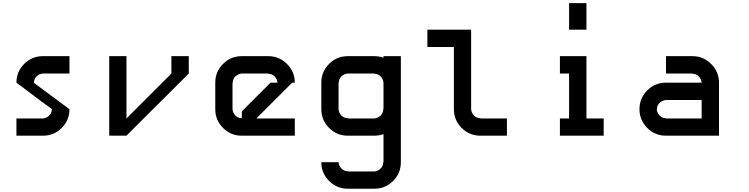

<svg xmlns="http://www.w3.org/2000/svg" viewBox="-20 -853 4707 1207"><path d="M250 -108.3Q271.7 -110 288.8 -126.2Q305.8 -142.5 305.8 -166.7H307.5Q273.3 -190.8 236.3 -218.3Q199.2 -245.8 153.3 -280.8Q107.5 -315.8 83.3 -333.3Q83.3 -402.5 132.1 -451.2Q180.8 -500 250 -500H416.7V-390.8H250Q227.5 -389.2 210.4 -373.3Q193.3 -357.5 193.3 -333.3H191.7Q201.7 -326.7 416.7 -166.7Q416.7 -97.5 367.9 -48.8Q319.2 0 250 0H83.3V-108.3Z M941.7 -166.7Q809.2 -33.3 775 0H666.7V-500H775V-108.3L1057.5 -390.8V-500H1166.7V-390.8Q1131.7 -356.7 1000 -224.2Z M1591.7 -108.3H1833.3V0H1500Q1430.8 0 1382.1 -48.8Q1333.3 -97.5 1333.3 -166.7V-333.3Q1333.3 -402.5 1382.1 -451.2Q1430.8 -500 1500 -500H1666.7Q1735 -500 1784.2 -450.8Q1833.3 -401.7 1833.3 -333.3H1816.7L1650 -166.7ZM1500 -110V-152.5Q1531.7 -185 1591.7 -244.6Q1651.7 -304.2 1666.7 -319.2L1680 -333.3H1724.2Q1722.5 -355 1706.7 -372.1Q1690.8 -389.2 1666.7 -389.2V-390.8H1500Q1477.5 -389.2 1460.4 -373.3Q1443.3 -357.5 1443.3 -333.3H1441.7V-166.7Q1443.3 -144.2 1459.6 -127.1Q1475.8 -110 1500 -110Z M2108.3 166.7Q2110 189.2 2126.2 206.2Q2142.5 223.3 2166.7 223.3V225H2333.3Q2355 223.3 2372.1 207.1Q2389.2 190.8 2389.2 166.7H2390.8V-10Q2363.3 0 2333.3 0H2166.7Q2097.5 0 2048.8 -48.8Q2000 -97.5 2000 -166.7V-333.3Q2000 -402.5 2048.8 -451.2Q2097.5 -500 2166.7 -500H2333.3Q2363.3 -500 2390.8 -490V-500H2500V166.7Q2500 235.8 2451.2 284.6Q2402.5 333.3 2333.3 333.3H2166.7Q2097.5 333.3 2048.8 284.6Q2000 235.8 2000 166.7ZM2333.3 -108.3Q2355 -110 2372.1 -126.2Q2389.2 -142.5 2389.2 -166.7H2390.8V-333.3Q2389.2 -355 2373.3 -372.1Q2357.5 -389.2 2333.3 -389.2V-390.8H2166.7Q2144.2 -389.2 2127.1 -373.3Q2110 -357.5 2110 -333.3H2108.3V-166.7Q2110 -144.2 2126.2 -127.1Q2142.5 -110 2166.7 -110V-108.3Z M3000 0Q2930.8 0 2882.1 -48.8Q2833.3 -97.5 2833.3 -166.7V-557.5H2666.7V-666.7H2941.7V-166.7Q2943.3 -144.2 2959.6 -127.1Q2975.8 -110 3000 -110V-108.3H3166.7V0Z M3666.7 -833.3V-666.7H3557.5V-833.3ZM3775 0H3500V-108.3H3557.5V-390.8H3500V-500H3666.7V-108.3H3775Z M4500 0H4166.7Q4097.5 0 4048.8 -48.8Q4000 -97.5 4000 -166.7Q4000 -235.8 4048.8 -284.6Q4097.5 -333.3 4166.7 -333.3H4390.8Q4389.2 -355 4373.3 -372.1Q4357.5 -389.2 4333.3 -389.2V-390.8H4166.7V-500H4333.3Q4401.7 -500 4450.8 -450.8Q4500 -401.7 4500 -333.3ZM4390.8 -108.3V-224.2H4166.7Q4144.2 -222.5 4127.1 -206.7Q4110 -190.8 4110 -166.7H4108.3Q4110 -144.2 4126.2 -127.1Q4142.5 -110 4166.7 -110V-108.3Z"/></svg>

Font: 0xA000-Squareish-Mono
Style: Squareish-Mono-Bold
Weight: 700
Version: Version 0.1